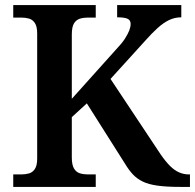

<svg xmlns="http://www.w3.org/2000/svg" viewBox="-20 -734 766 754"><path d="M32 0V-49H63Q80 -49 94 -53Q108 -57 117 -70.5Q126 -84 126 -111V-602Q126 -630 117 -643.5Q108 -657 94 -661Q80 -665 63 -665H32V-714H356V-665H325Q308 -665 293.5 -660.5Q279 -656 270.5 -642Q262 -628 262 -598V-346L437 -541Q459 -564 470.5 -582Q482 -600 487.5 -614Q493 -628 493 -640Q493 -655 480.5 -660.5Q468 -666 440 -666V-714H692V-666Q666 -666 643.5 -655Q621 -644 598.5 -623.5Q576 -603 552 -576L414 -424L610 -129Q630 -100 647.5 -82.5Q665 -65 683.5 -57Q702 -49 722 -49H726V0H688Q634 0 598.5 -5Q563 -10 540.5 -21Q518 -32 502 -49Q486 -66 471 -91L321 -328L262 -274V-116Q262 -87 270.5 -72.5Q279 -58 293.5 -53.5Q308 -49 325 -49H356V0Z"/></svg>

Font: Noto Serif Bengali SemiBold
Style: Regular
Weight: 600
Version: Version 2.003